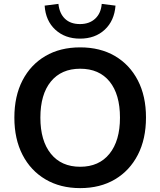

<svg xmlns="http://www.w3.org/2000/svg" viewBox="-20 -959 825 989"><path d="M393 10Q291 10 214.5 -35Q138 -80 96 -161.5Q54 -243 54 -353Q54 -464 96 -545Q138 -626 214 -670.5Q290 -715 393 -715Q496 -715 572 -670.5Q648 -626 690 -545Q732 -464 732 -354Q732 -243 690 -161.5Q648 -80 572 -35Q496 10 393 10ZM393 -100Q490 -100 544 -167Q598 -234 598 -353Q598 -473 544.5 -539Q491 -605 393 -605Q296 -605 242 -539Q188 -473 188 -353Q188 -234 242 -167Q296 -100 393 -100ZM392 -760Q315 -760 265 -806Q215 -852 210 -930L281 -939Q286 -890 314.5 -862.5Q343 -835 392 -835Q440 -835 470 -862.5Q500 -890 504 -939L575 -930Q569 -852 519.5 -806Q470 -760 392 -760Z"/></svg>

Font: Nunito Sans
Style: Bold
Weight: 700
Designer: Vernon Adams
Foundry: Vernon Adams
Version: Version 3.101; ttfautohint (v1.8.4.7-5d5b);gftools[0.9.27]